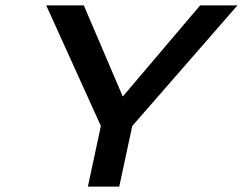

<svg xmlns="http://www.w3.org/2000/svg" viewBox="-20 -690 898 710"><path d="M151 -670 353 -224 305 0H421L469 -224L858 -670H720L434 -333L290 -670Z"/></svg>

Font: LT Wave Medium
Style: Italic
Weight: 500
Designer: Daniel Lyons
Version: Version 2.5 (Glyphs App)